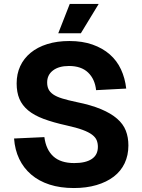

<svg xmlns="http://www.w3.org/2000/svg" viewBox="-20 -933 719 969"><path d="M353 16Q284 16 230 -1.5Q176 -19 137.5 -52Q99 -85 77 -131Q55 -177 51 -234L204 -241Q212 -178 249 -144Q286 -110 355 -110Q412 -110 443 -130.5Q474 -151 474 -192Q474 -210 468 -225Q462 -240 445 -253Q428 -266 397 -277.5Q366 -289 316 -300Q248 -315 200 -333Q152 -351 122 -376Q92 -401 78 -434Q64 -467 64 -512Q64 -560 82 -599Q100 -638 134.5 -666.5Q169 -695 218.5 -710.5Q268 -726 330 -726Q396 -726 447 -708Q498 -690 534 -658.5Q570 -627 590.5 -583Q611 -539 617 -486L465 -478Q459 -534 424.5 -567Q390 -600 328 -600Q277 -600 247.5 -577.5Q218 -555 218 -517Q218 -497 225 -482.5Q232 -468 248.5 -456.5Q265 -445 294 -436Q323 -427 366 -418Q440 -403 490 -382Q540 -361 571 -334Q602 -307 615 -273.5Q628 -240 628 -199Q628 -149 609 -109Q590 -69 554 -41.5Q518 -14 467 1Q416 16 353 16ZM274 -765 332 -913H478L388 -765Z"/></svg>

Font: Geist
Style: Bold
Weight: 400
Designer: Basement.studio, Andrés Briganti, Mateo Zaragoza
Foundry: Basement.studio, Vercel, Andrés Briganti, Guido Ferreyra, Mateo Zaragoza
Version: Version 1.401